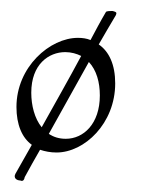

<svg xmlns="http://www.w3.org/2000/svg" viewBox="-20 -284 260 350"><path d="M173 -262C163 -245 154 -228 145 -211C138 -214 130 -215 122 -215C71 -215 10 -162 10 -89C10 -57 20 -33 38 -20C28 -2 18 15 8 33C4 41 11 45 17 45C21 47 24 45 25 39C34 22 44 5 53 -11C62 -8 72 -6 83 -6C134 -6 190 -59 190 -132C190 -166 179 -190 160 -203C170 -220 180 -238 191 -256C191 -256 192 -258 192 -259C193 -262 189 -263 185 -264C181 -264 174 -264 173 -262ZM100 -31C88 -31 78 -34 69 -40C93 -83 117 -126 142 -171C156 -156 162 -134 162 -110C162 -58 132 -31 100 -31ZM37 -115C37 -167 69 -189 99 -189C110 -189 120 -186 128 -182C105 -139 81 -97 56 -52C43 -68 37 -92 37 -115Z"/></svg>

Font: Stalemate
Style: Regular
Weight: 400
Designer: Astigmatic (AOETI)
Foundry: Astigmatic (AOETI)
Version: Version 001.000